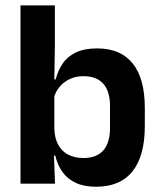

<svg xmlns="http://www.w3.org/2000/svg" viewBox="-20 -681 596 712"><path d="M336 11.5Q292 11.5 261.2 -2.8Q230.5 -17 211.8 -43Q193 -69 185 -104H148.5L181.5 -202Q183 -167 196.5 -143Q210 -119 234 -107Q258 -95 289.5 -95Q338 -95 363 -123.2Q388 -151.5 388 -208V-287.5Q388 -342.5 363 -370.5Q338 -398.5 289.5 -398.5Q261 -398.5 238.5 -387.8Q216 -377 201 -359Q186 -341 179.5 -317.5L150.5 -386.5H186.5Q194.5 -418.5 212 -444.8Q229.5 -471 260.8 -486.2Q292 -501.5 340.5 -501.5Q427 -501.5 472 -445.8Q517 -390 517 -281V-213Q517 -103 471.5 -45.8Q426 11.5 336 11.5ZM184 0H56V-661H183.5V-510L181 -360.5L181.5 -345V-150.5L179.5 -120Z"/></svg>

Font: Anek Malayalam SemiBold
Style: Regular
Weight: 600
Version: Version 1.003